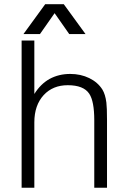

<svg xmlns="http://www.w3.org/2000/svg" viewBox="-20 -877 623 898"><path d="M81.1 1H140.6V-304.7Q140.6 -384.8 184.6 -432.6Q227.5 -478.5 296.9 -478.5Q371.1 -478.5 397.5 -438.5Q420.9 -403.3 420.9 -314.5V1H480.5V-315.4Q480.5 -374 477.5 -397.5Q472.7 -435.5 459 -458Q437.5 -492.2 397.5 -511.7Q357.4 -531.2 308.6 -531.2Q254.9 -531.2 211.9 -507.8Q169.9 -484.4 140.6 -437.5V-687.5H81.1ZM167 -717.8 235.4 -815.4 303.7 -717.8H379.9L278.3 -857.4H191.4L89.8 -717.8Z"/></svg>

Font: Dotum
Style: Regular
Weight: 400
Version: Version 2.21